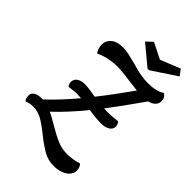

<svg xmlns="http://www.w3.org/2000/svg" viewBox="-284 -959 1184 1184"><g transform="rotate(45 308.0 -366.5)"><path d="M559 -571Q461 -431 397 -348Q408 -347 432 -347Q467 -347 515 -353Q528 -337 528 -320Q528 -297 506.5 -283Q485 -269 451 -269Q404 -269 342 -279Q260 -177 175 -97Q208 -81 250 -56Q307 -22 348 -4.5Q389 13 436 13Q456 13 484.5 8.5Q513 4 533 -3Q550 16 550 43Q550 61 537 79.5Q524 98 496 110.5Q468 123 427 123Q380 123 340 101Q300 79 246 36Q194 -6 158 -26.5Q122 -47 79 -47Q55 -47 41.5 -42Q28 -37 24 -36Q17 -43 14 -52.5Q11 -62 11 -77Q11 -96 29.5 -108Q48 -120 81 -120H91Q172 -196 252 -292Q226 -294 210 -294Q201 -294 193 -293Q185 -292 178 -291Q169 -289 149 -287Q136 -303 136 -316Q136 -342 155.5 -356Q175 -370 210 -370Q229 -370 252.5 -366.5Q276 -363 282 -362L305 -358Q375 -446 462 -569Q454 -570 387 -578Q312 -589 266 -589Q239 -589 199 -581Q159 -573 127 -557Q108 -584 108 -616Q108 -652 136 -674.5Q164 -697 211 -697Q238 -697 263.5 -691.5Q289 -686 332 -675Q375 -662 409 -655.5Q443 -649 479 -649Q550 -649 590 -676Q616 -662 616 -629Q616 -608 601.5 -593Q587 -578 559 -571ZM284 -818 324 -856 428 -804 558 -856 587 -817 427 -711H413Z"/></g></svg>

Font: Sansita SW
Style: Italic
Weight: 400
Italic angle: -11°
Designer: Pablo Cosgaya
Foundry: Omnibus-Type
Version: Version 1.000